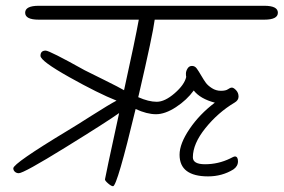

<svg xmlns="http://www.w3.org/2000/svg" viewBox="-20 -656 981 664"><path d="M114 -636H894Q941 -636 941 -612Q941 -588 894 -588H515Q509 -539 460 -328L458 -320Q494 -304 522 -304Q550 -304 584 -333.5Q618 -363 624 -390Q623 -393 623 -401.5Q623 -410 628.5 -419Q634 -428 644 -428Q654 -428 660.5 -419Q667 -410 676 -394.5Q685 -379 692 -369.5Q699 -360 713 -351Q727 -342 744 -342Q761 -342 768.5 -347.5Q776 -353 782 -353Q788 -353 796.5 -344Q805 -335 805 -322Q805 -309 791 -301Q734 -267 690.5 -213Q647 -159 647 -112Q647 -88 689 -88Q735 -88 776 -108Q789 -115 792 -115Q803 -115 803 -98Q803 -81 787 -70Q748 -46 699.5 -46Q651 -46 626 -64.5Q601 -83 601 -121Q601 -159 635.5 -210Q670 -261 723 -301Q673 -314 650 -343Q626 -310 588.5 -285.5Q551 -261 519.5 -261Q488 -261 449 -279Q385 -12 371 -12Q365 -12 354 -21.5Q343 -31 343 -35.5Q343 -40 392 -265Q350 -235 206 -146Q62 -57 45 -57Q37 -57 31.5 -62Q26 -67 26 -74Q26 -91 215 -205Q237 -218 297.5 -256.5Q358 -295 383 -308Q320 -333 220 -389Q120 -445 120 -463Q120 -481 138 -481Q151 -481 273 -413Q291 -404 341.5 -379Q392 -354 409 -344Q448 -521 460 -588H114Q67 -588 67 -612Q67 -636 114 -636Z"/></svg>

Font: Kalam Light
Style: Regular
Weight: 300
Version: Version 2.001;PS 1.0;hotconv 1.0.79;makeotf.lib2.5.61930; tt